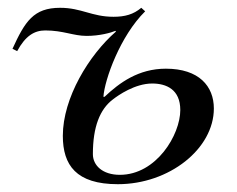

<svg xmlns="http://www.w3.org/2000/svg" viewBox="-20 -461 607 492"><path d="M245 -213C248 -257 288 -369 352 -432L342 -441C322 -424 300 -418 271 -418C215 -418 189 -441 134 -441C66 -441 44 -406 12 -336L24 -330C45 -369 68 -383 96 -383C142 -383 168 -369 202 -369C235 -369 264 -377 276 -382L277 -380C208 -320 141 -210 141 -113C141 -38 175 11 282 11C414 11 528 -80 528 -183C528 -240 490 -285 405 -285C335 -285 286 -249 248 -213ZM442 -179C442 -116 381 -13 287 -13C243 -13 218 -37 218 -66C218 -136 236 -181 269 -206C283 -217 326 -247 370 -247C406 -247 442 -232 442 -179Z"/></svg>

Font: STIXGeneral
Style: Italic
Weight: 400
Italic angle: -16.33°
Designer: MicroPress Inc., with final additions and corrections provided by Coen Hoffman, Elsevier (retired)
Version: Version 1.1.0